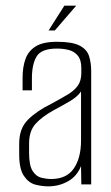

<svg xmlns="http://www.w3.org/2000/svg" viewBox="-20 -653 394 680"><path d="M151 7Q129 7 105.5 1Q82 -5 65 -29.5Q48 -54 48 -106V-145Q48 -198 79 -229Q110 -260 161 -285Q196 -304 219.5 -318Q243 -332 255.5 -349.5Q268 -367 268 -394V-412Q268 -441 255.5 -456Q243 -471 223.5 -476Q204 -481 182 -481Q127 -481 110 -453.5Q93 -426 93 -375V-333H60V-378Q60 -415 70 -443.5Q80 -472 106 -488.5Q132 -505 182 -505Q236 -505 262 -491.5Q288 -478 295.5 -454Q303 -430 303 -401V0H268L267 -65Q253 -29 221 -11Q189 7 151 7ZM161 -19Q216 -19 241.5 -56.5Q267 -94 267 -155V-329Q254 -310 226.5 -294Q199 -278 171 -263Q129 -240 106 -214.5Q83 -189 83 -145V-112Q83 -67 95.5 -47.5Q108 -28 126.5 -23.5Q145 -19 161 -19ZM152 -545 208 -633H250L174 -545Z"/></svg>

Font: Alumni Sans Thin ExtraLight
Style: Regular
Weight: 250
Version: Version 1.018